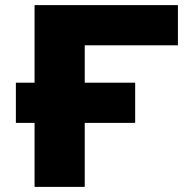

<svg xmlns="http://www.w3.org/2000/svg" viewBox="-20 -730 735 750"><path d="M311 -250V0H115V-250H42V-407H115V-710H675V-553H311V-407H508V-250Z"/></svg>

Font: Geist Black
Style: Regular
Weight: 400
Designer: Basement.studio, Andrés Briganti, Mateo Zaragoza
Foundry: Basement.studio, Vercel, Andrés Briganti, Guido Ferreyra, Mateo Zaragoza
Version: Version 1.401